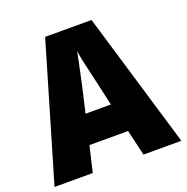

<svg xmlns="http://www.w3.org/2000/svg" viewBox="-128 -835 926 953"><g transform="rotate(-20 335.0 -358.0)"><path d="M470 0 438 -136H234L202 0H0L211 -716H456L670 0ZM373 -422Q368 -444 360.5 -476Q353 -508 346 -540Q339 -572 336 -595Q332 -573 325.5 -542Q319 -511 312 -479.5Q305 -448 300 -423L269 -289H403Z"/></g></svg>

Font: Noto Sans SemiCondensed Black
Style: Regular
Weight: 900
Width: 4
Designer: Monotype Design Team
Foundry: Monotype Imaging Inc.
Version: Version 2.013; ttfautohint (v1.8.4.7-5d5b)